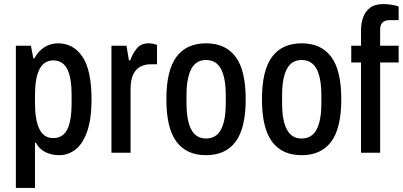

<svg xmlns="http://www.w3.org/2000/svg" viewBox="-20 -751 1980 944"><path d="M58 173V-526H132L144 -464H149Q168 -500 198.5 -519Q229 -538 265 -538Q341 -538 385.5 -472Q430 -406 430 -262Q430 -167 409 -106Q388 -45 352 -16.5Q316 12 271 12Q232 12 201.5 -4Q171 -20 157 -49H152V173ZM242 -72Q288 -72 310 -113.5Q332 -155 332 -244V-282Q332 -371 310 -412.5Q288 -454 242 -454Q196 -454 174 -410.5Q152 -367 152 -282V-245Q152 -160 174 -116Q196 -72 242 -72Z M528 0V-526H602L614 -454H620Q631 -485 651.5 -511.5Q672 -538 710 -538Q729 -538 740.5 -534Q752 -530 752 -530V-435H720Q694 -435 671.5 -424Q649 -413 635.5 -386Q622 -359 622 -312V0Z M993 12Q897 12 847.5 -54.5Q798 -121 798 -263Q798 -405 847.5 -471.5Q897 -538 993 -538Q1089 -538 1138.5 -471.5Q1188 -405 1188 -263Q1188 -121 1138.5 -54.5Q1089 12 993 12ZM993 -70Q1043 -70 1066.5 -114Q1090 -158 1090 -244V-282Q1090 -368 1066.5 -412Q1043 -456 993 -456Q944 -456 920.5 -412Q897 -368 897 -282V-244Q897 -158 920.5 -114Q944 -70 993 -70Z M1463 12Q1367 12 1317.5 -54.5Q1268 -121 1268 -263Q1268 -405 1317.5 -471.5Q1367 -538 1463 -538Q1559 -538 1608.5 -471.5Q1658 -405 1658 -263Q1658 -121 1608.5 -54.5Q1559 12 1463 12ZM1463 -70Q1513 -70 1536.5 -114Q1560 -158 1560 -244V-282Q1560 -368 1536.5 -412Q1513 -456 1463 -456Q1414 -456 1390.5 -412Q1367 -368 1367 -282V-244Q1367 -158 1390.5 -114Q1414 -70 1463 -70Z M1755 0V-444H1707V-526H1755V-604Q1755 -635 1765 -664.5Q1775 -694 1799 -712.5Q1823 -731 1865 -731Q1884 -731 1905.5 -727.5Q1927 -724 1940 -719V-652H1895Q1849 -652 1849 -605V-526H1940V-444H1849V0Z"/></svg>

Font: Archivo Narrow Medium
Style: Regular
Weight: 500
Designer: Hector Gatti
Foundry: Omnibus-Type
Version: Version 3.002